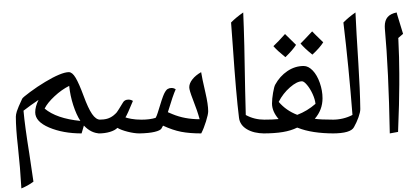

<svg xmlns="http://www.w3.org/2000/svg" viewBox="-20 -740 2315 1065"><path d="M110.4 -126Q117.7 -42.5 142.6 112.3L165.5 267.6Q136.2 289.6 98.6 305.2Q92.3 190.9 79.1 70.3Q67.9 -26.9 67.9 -92.8Q67.9 -104.5 73.5 -122.8Q79.1 -141.1 103 -192.4Q106 -199.2 146.7 -229.5Q187.5 -259.8 230.5 -285.6Q273.4 -311.5 307.4 -325.7Q341.3 -339.8 361.8 -339.8Q380.9 -339.8 399.4 -308.8Q418 -277.8 443.8 -208Q468.8 -139.6 490.5 -107.9Q512.2 -76.2 536.1 -76.2Q547.4 -76.2 547.4 -65.9V-10.7Q547.4 0 536.1 0Q486.3 0 445.3 -43.5L432.6 0Q329.6 0 252.4 -32.7Q175.3 -65.4 175.3 -117.2Q175.3 -148.9 193.8 -186Q147.5 -154.8 110.4 -126ZM363.8 -263.7Q321.8 -242.7 282.5 -206.1Q243.2 -169.4 227.5 -137.7Q293 -82.5 425.8 -69.3Q403.3 -104 386.2 -157Q369.1 -210 363.8 -263.7ZM275.9 -388.7ZM352.1 29.3ZM337.4 97.7Z M753.9 0Q725.1 0 688.2 -9.3Q651.4 -18.6 631.3 -30.8Q617.2 -16.6 589.4 -8.3Q561.5 0 527.8 0Q519.5 0 519.5 -8.3V-67.9Q519.5 -76.2 527.8 -76.2Q555.7 -76.2 574 -81.3Q592.3 -86.4 608.9 -99.1Q621.6 -109.4 627.7 -116.9Q633.8 -124.5 662.1 -171.4Q670.9 -187.5 692.9 -187.5Q706.1 -187.5 717.3 -180.2Q686 -104 675.8 -88.9Q683.1 -85.4 708 -80.8Q732.9 -76.2 764.6 -76.2Q811.5 -76.2 843.3 -86.4Q849.1 -95.7 855 -114.7Q880.4 -199.7 890.4 -220.2Q900.4 -240.7 909.9 -246.3Q919.4 -252 931.2 -252Q944.3 -252 954.6 -244.6Q939.9 -213.4 911.1 -117.7L936.5 -106.9Q1004.4 -78.6 1087.4 -78.6Q1075.2 -124 1049.8 -188.5Q1029.8 -239.7 1029.8 -255.9Q1029.8 -277.8 1047.4 -300Q1064.9 -322.3 1095.7 -339.8Q1100.1 -309.6 1119.6 -225.6Q1134.8 -159.7 1134.8 -123Q1134.8 -105.5 1122.6 -66.4Q1110.4 -27.3 1096.2 0Q1031.7 0 984.9 -9Q938 -18.1 884.3 -43L875.5 -26.9Q869.1 -16.1 837.6 -8.5Q806.2 -1 753.9 0ZM867.2 -330.1ZM864.3 29.3ZM864.3 51.8Z M1455.6 -67.9V-8.3Q1455.6 0 1447.3 0Q1388.2 0 1349.4 -23.2Q1310.5 -46.4 1305.7 -86.9Q1289.6 -214.8 1271.5 -481.9L1261.7 -615.2Q1289.6 -643.6 1329.1 -670.9Q1335.9 -518.6 1339.8 -239.7L1343.3 -102.1Q1390.1 -76.2 1447.3 -76.2Q1455.6 -76.2 1455.6 -67.9ZM1298.8 -719.7ZM1358.9 51.8Z M1525.4 -79.6Q1488.8 -122.6 1488.8 -165.5Q1488.8 -191.4 1494.6 -225.3Q1500.5 -259.3 1506.3 -270Q1532.2 -317.4 1574.2 -345.7Q1616.2 -374 1664.6 -374Q1690.4 -374 1714.6 -348.9Q1738.8 -323.7 1753.9 -280.5Q1769 -237.3 1769 -194.8Q1769 -130.4 1726.1 -81.1Q1757.8 -76.2 1833.5 -76.2Q1842.3 -76.2 1842.3 -67.9V-8.3Q1842.3 0 1833.5 0Q1710.4 0 1632.8 -30.8L1628.4 -32.2Q1594.2 -15.1 1548.8 -7.6Q1503.4 0 1439.5 0Q1430.2 0 1430.2 -9.3V-66.9Q1430.2 -76.2 1439.5 -76.2Q1494.6 -76.2 1525.4 -79.6ZM1730 -164.1Q1727.5 -189 1713.9 -218.8Q1700.2 -248.5 1683.1 -268.8Q1666 -289.1 1655.3 -289.1Q1627 -289.1 1588.4 -255.4Q1549.8 -221.7 1525.9 -174.8Q1567.4 -126.5 1628.9 -103Q1684.1 -124 1730 -164.1ZM1638.2 -422.9ZM1632.3 29.3ZM1632.3 51.8ZM1622.1 -491.2Q1604 -462.4 1563 -422.9Q1518.1 -459 1496.6 -483.9Q1522.9 -508.3 1561 -551.3Q1572.8 -539.1 1622.1 -491.2ZM1772.9 -505.4Q1754.4 -475.6 1712.9 -437Q1670.4 -470.7 1647 -498.5Q1657.7 -508.3 1711.4 -565.9Q1723.1 -553.2 1772.9 -505.4ZM1638.2 -413.1ZM1633.3 -590.3ZM1638.2 -422.9Z M1824.2 0Q1815.4 0 1815.4 -8.3V-67.9Q1815.4 -76.2 1824.2 -76.2Q1884.8 -76.2 1935.1 -102.5Q1914.6 -368.2 1884.8 -615.2Q1913.6 -644.5 1951.7 -670.9Q1956.5 -563.5 1967.8 -388.2Q1977.1 -241.7 1978.5 -134.8Q1978.5 -117.7 1968.5 -89.6Q1958.5 -61.5 1943.4 -34.7Q1925.3 0 1824.2 0ZM1904.3 -719.7ZM1945.3 29.3ZM1945.3 51.8Z M2194.8 -333V-270.5Q2194.8 -173.8 2188 -8.3L2142.1 0Q2135.7 -350.6 2114.7 -582L2114.3 -594.7Q2114.3 -626.5 2130.1 -645.3Q2146 -664.1 2180.2 -670.9Q2181.6 -664.6 2183.1 -659.2Q2184.6 -653.8 2215.8 -552.2L2189 -529.3L2189.5 -524.4Q2194.8 -417 2194.8 -333ZM2159.7 -719.7ZM2168.9 51.8Z"/></svg>

Font: Noto Naskh Arabic
Style: Regular
Weight: 400
Designer: Monotype Design team
Foundry: Monotype Imaging Inc.
Version: Version 1.01